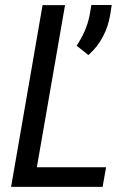

<svg xmlns="http://www.w3.org/2000/svg" viewBox="-20 -731 501 751"><path d="M395 -76.7 381.3 0H94.7L108.4 -76.7ZM234.4 -710.9 110.8 0H23.4L146.5 -710.9ZM417 -711.4 411.1 -673.8Q403.8 -627.9 382.3 -587.2Q360.8 -546.4 325.7 -515.6L279.8 -552.2Q298.3 -580.1 311.3 -609.6Q324.2 -639.2 330.6 -671.9L337.4 -711.4Z"/></svg>

Font: Roboto Condensed
Style: Italic
Weight: 400
Italic angle: -12°
Designer: Christian Robertson
Foundry: Google
Version: Version 3.0